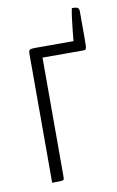

<svg xmlns="http://www.w3.org/2000/svg" viewBox="-75 -664 432 707"><g transform="rotate(-10 141.0 -310.5)"><path d="M62 0V-482Q62 -495 67.5 -497.5Q73 -500 88 -500H230Q231 -513 233.5 -537Q236 -561 239 -584.5Q242 -608 245 -621Q261 -621 266.5 -617.5Q272 -614 272 -604V-500Q272 -483 271.5 -474.5Q271 -466 269 -463Q267 -460 260 -460H107V-13Q107 -6 105 -3.5Q103 -1 93.5 -0.5Q84 0 62 0Z"/></g></svg>

Font: Yanone Kaffeesatz Light
Style: Regular
Weight: 300
Designer: Yanone (Cyrillic: Daniel Pouzeot, Huerta Tipografica, and Cyreal)
Foundry: Yanone
Version: Version 2.003